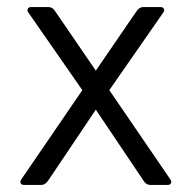

<svg xmlns="http://www.w3.org/2000/svg" viewBox="-20 -478 540 541"><path d="M461 29Q464 34 461.5 38.5Q459 43 453 43H403Q391 43 383 29L250 -169L117 29Q108 43 97 43H47Q41 43 38.5 38.5Q36 34 39 29L212 -224L59 -444Q56 -449 58.5 -453.5Q61 -458 67 -458H117Q129 -458 137 -444L250 -279L363 -444Q372 -458 383 -458H433Q439 -458 441.5 -453.5Q444 -449 441 -444L288 -224Z"/></svg>

Font: NanumGothicCoding
Style: Regular
Weight: 400
Monospace: yes
Designer: Kwon Bruce; Nicolas Noh; Sung-woo Choi; Go-un Cha; Soo-hyun Park;
Foundry: NHN Corporation
Version: Version 2.000;PS 1;hotconv 1.0.49;makeotf.lib2.0.14853